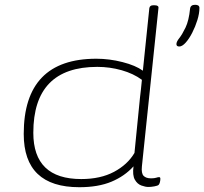

<svg xmlns="http://www.w3.org/2000/svg" viewBox="-20 -774 852 801"><path d="M311 7Q79 7 79 -215Q79 -529 382 -529Q436 -529 491 -515Q546 -501 576 -479L603 -740Q605 -752 619 -752H625Q643 -752 641 -740L572 -80Q569 -51 579 -40.5Q589 -30 610 -30Q624 -30 631.5 -32.5Q639 -35 644 -35Q649 -35 649 -28Q649 -21 647 -13.5Q645 -6 642 -3Q638 1 624 3.5Q610 6 599 6Q587 6 570 0Q553 -6 542.5 -24.5Q532 -43 537 -80Q500 -39 445 -16Q390 7 311 7ZM319 -27Q399 -27 455.5 -57Q512 -87 541 -136L564 -367Q566 -381 568 -401.5Q570 -422 572 -441Q537 -467 487.5 -481Q438 -495 386 -495Q119 -495 119 -220Q119 -27 319 -27ZM728 -580Q716 -580 716 -590Q716 -600 728 -615Q740 -630 754 -659Q768 -688 773 -738Q775 -754 794 -754Q812 -754 812 -741Q812 -718 803.5 -690.5Q795 -663 782 -637.5Q769 -612 754.5 -596Q740 -580 728 -580Z"/></svg>

Font: Asap Expanded Expanded Thin
Style: Italic
Weight: 100
Width: 7
Italic angle: -6°
Designer: Pablo Cosgaya
Foundry: Omnibus-Type
Version: Version 3.001; ttfautohint (v1.8.4.7-5d5b)